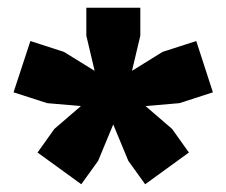

<svg xmlns="http://www.w3.org/2000/svg" viewBox="-20 -828 585 496"><path d="M356 -554 424.5 -495 468 -434 355 -352 311.5 -412.5 272.5 -506.5 233.5 -412.5 190 -352 77 -434 120.5 -495 189 -554 102 -561.5 15 -589.5 58.5 -722 145 -694 224.5 -645 203 -736V-808H342.5V-736L321 -645L400 -694L487 -722L530 -589.5L443.5 -561.5Z"/></svg>

Font: Encode Sans SC SemiExpanded Black
Style: Regular
Weight: 900
Width: 6
Designer: Multiple Designers
Foundry: Impallari Type
Version: Version 3.002